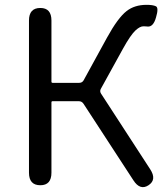

<svg xmlns="http://www.w3.org/2000/svg" viewBox="-20 -767 688 795"><path d="M147 0Q100 0 100 -52V-682Q100 -734 147 -734Q193 -734 193 -682V-429Q193 -424 198 -424H308Q320 -424 326 -434L423 -611Q468 -693 504 -721Q537 -747 587 -747Q613 -747 625.5 -741Q638 -735 626 -695Q615 -655 591 -657Q586 -658 573 -658Q560 -658 542 -642Q521 -623 489 -565L398 -400Q392 -390 398 -380L602 -66Q630 -23 595 0Q560 23 532 -21L326 -337Q319 -348 306 -348H198Q193 -348 193 -343V-52Q193 0 147 0Z"/></svg>

Font: Resource Han Rounded CN
Style: Regular
Weight: 400
Designer: Cyano Hao (round all glyphs); Ryoko NISHIZUKA  (kana, bopomofo & ideographs); Paul D. Hunt (Latin, Greek & Cyrillic); Sa
Foundry: Cyano Hao
Version: 0.990